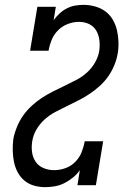

<svg xmlns="http://www.w3.org/2000/svg" viewBox="-20 -763 540 791"><path d="M166 8Q142 8 119.5 1.5Q97 -5 80 -19.5Q63 -34 52.5 -54Q42 -74 37.5 -96.5Q33 -119 32.5 -143Q32 -167 35 -191Q40 -216 50 -240.5Q60 -265 75 -286.5Q90 -308 110 -326.5Q130 -345 152 -359.5Q174 -374 198 -386Q222 -398 246 -409.5Q270 -421 294 -433.5Q318 -446 338 -464Q358 -482 371.5 -505.5Q385 -529 389 -554Q392 -575 389.5 -597Q387 -619 376.5 -637Q366 -655 347 -664Q328 -673 305 -673Q283 -673 260 -664.5Q237 -656 219.5 -638.5Q202 -621 193 -599Q184 -577 180 -554H104L134 -735H210L201 -680Q212 -695 225.5 -707.5Q239 -720 255.5 -728.5Q272 -737 289.5 -740Q307 -743 324 -743Q348 -743 371.5 -736.5Q395 -730 413.5 -716.5Q432 -703 444 -683Q456 -663 461.5 -640Q467 -617 468 -592Q469 -567 465 -543Q461 -519 451 -494.5Q441 -470 426 -448.5Q411 -427 390.5 -408.5Q370 -390 348 -375.5Q326 -361 302.5 -349Q279 -337 255 -325.5Q231 -314 207.5 -301.5Q184 -289 164 -271Q144 -253 130.5 -230Q117 -207 113 -182Q109 -159 112 -136.5Q115 -114 127 -96.5Q139 -79 159.5 -70.5Q180 -62 203 -62Q226 -62 249 -70Q272 -78 289.5 -95.5Q307 -113 316 -135.5Q325 -158 329 -181H405L375 0H299L309 -62Q297 -45 280.5 -31.5Q264 -18 245 -8.5Q226 1 206 4.5Q186 8 166 8Z"/></svg>

Font: Iosevka Slab Oblique
Style: Regular
Weight: 400
Italic angle: -9°
Monospace: yes
Designer: Belleve Invis
Foundry: Belleve Invis
Version: Version 11.1.1; ttfautohint (v1.8.3)